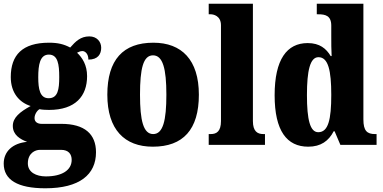

<svg xmlns="http://www.w3.org/2000/svg" viewBox="-33 -780 2062 1034"><path d="M211 234C396 234 484 160 484 40C484 -58 423 -113 297 -113H191C171 -113 153 -122 153 -144C153 -165 168 -186 180 -192C191 -189 219 -188 231 -188C373 -188 436 -262 436 -370C436 -429 411 -469 382 -496C389 -499 398 -505 411 -505C423 -505 443 -493 443 -459C495 -459 512 -489 512 -523C512 -555 489 -584 448 -584C401 -584 374 -557 345 -524C311 -542 279 -550 231 -550C88 -550 25 -484 25 -365C25 -279 72 -228 132 -209C75 -178 36 -147 36 -102C36 -53 76 -30 113 -16C36 -9 -13 35 -13 101C-13 188 61 234 211 234ZM229 -251C182 -251 173 -300 173 -364C173 -431 182 -486 230 -486C279 -486 286 -433 286 -365C286 -299 279 -251 229 -251ZM214 170C162 170 117 148 117 100C117 44 157 27 182 27H296C336 27 353 50 353 81C353 137 300 170 214 170Z M790 10C953 10 1038 -82 1038 -270C1038 -458 945 -550 793 -550C630 -550 545 -458 545 -270C545 -82 638 10 790 10ZM792 -58C739 -58 721 -131 721 -270C721 -410 738 -482 791 -482C844 -482 863 -410 863 -270C863 -131 845 -58 792 -58Z M1091 0H1394V-58H1385C1353 -58 1329 -73 1329 -128V-760H1091V-703H1102C1115 -703 1157 -696 1157 -644V-128C1157 -73 1134 -58 1102 -58H1091Z M1627 10C1695 10 1737 -21 1764 -73H1769L1800 0H1995V-58H1987C1944 -58 1924 -75 1924 -137V-760H1673V-703H1681C1719 -703 1751 -696 1751 -642V-590C1751 -551 1751 -508 1753 -478H1748C1724 -518 1689 -548 1624 -548C1512 -548 1446 -460 1446 -267C1446 -75 1512 10 1627 10ZM1681 -68C1637 -68 1620 -135 1620 -268C1620 -400 1637 -472 1682 -472C1735 -472 1751 -400 1751 -269C1751 -136 1735 -68 1681 -68Z"/></svg>

Font: Noto Serif Devanagari Condensed Black
Style: Regular
Weight: 900
Width: 3
Designer: Universal Thirst, Indian Type Foundry and the Monotype Design Team
Foundry: Monotype Imaging Inc.
Version: Version 2.004